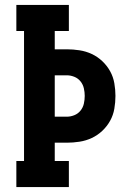

<svg xmlns="http://www.w3.org/2000/svg" viewBox="-20 -755 540 775"><path d="M46 0V-105H77V-630H46V-735H258V-630H201V-556H250Q275 -556 301 -552Q327 -548 350.5 -537Q374 -526 393 -508Q412 -490 424.5 -467.5Q437 -445 441.5 -419Q446 -393 446 -368Q446 -342 441.5 -316Q437 -290 424.5 -267.5Q412 -245 393 -227Q374 -209 350.5 -198Q327 -187 301 -183Q275 -179 250 -179H201V-105H258V0ZM201 -284H250Q265 -284 280 -290Q295 -296 305 -308.5Q315 -321 318.5 -336.5Q322 -352 322 -368Q322 -383 318.5 -398.5Q315 -414 305 -426.5Q295 -439 280 -445Q265 -451 250 -451H201Z"/></svg>

Font: Iosevka Curly Slab Extrabold
Style: Regular
Weight: 800
Monospace: yes
Designer: Belleve Invis
Foundry: Belleve Invis
Version: Version 22.1.2; ttfautohint (v1.8.4)